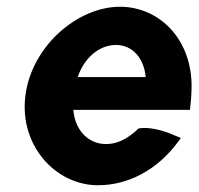

<svg xmlns="http://www.w3.org/2000/svg" viewBox="-20 -525 588 568"><path d="M197 -200H542L543 -210C544 -222 546 -235 546 -247C557 -401 456 -505 335 -505C209 -505 73 -388 55 -241C37 -95 144 23 270 23C358 23 445 -21 508 -107L515 -117L505 -121C483 -131 432 -152 390 -145C355 -111 321 -97 288 -99C236 -102 201 -145 197 -200ZM411 -297H210C227 -349 270 -392 323 -392C372 -392 406 -353 411 -297Z"/></svg>

Font: Bluebird
Style: SfBdNrwObl
Weight: 700
Designer: Jasper
Foundry: Cannot Into Space Fonts
Version: Version 0.98